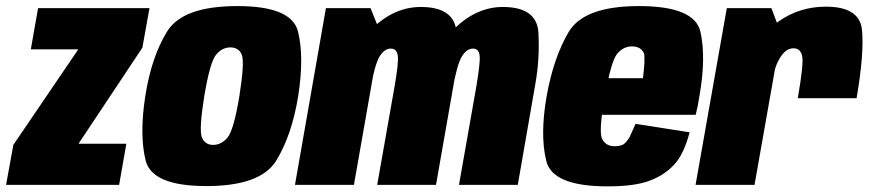

<svg xmlns="http://www.w3.org/2000/svg" viewBox="-52 -624 2939 648"><path d="M-31.5 0H350L374.5 -139H213.5L214 -140.5L428.5 -463L452.5 -596.5H76.5L52 -457.5H212.5L212 -457L-7 -135Z M644.5 4Q827.5 4 880.2 -81.8Q933 -167.5 954.5 -300.5Q975 -431.5 953.8 -517.5Q932.5 -603.5 749.5 -603.5Q565.5 -603.5 512.5 -518.5Q459.5 -433.5 438.5 -300.5Q418 -169 439.5 -82.5Q461 4 644.5 4ZM667.5 -135Q640 -135 629.5 -160Q619 -185 637.5 -300Q656.5 -414 677 -439Q697.5 -464 725.5 -464Q754 -464 764 -439.2Q774 -414.5 756 -300Q737 -185.5 716.2 -160.2Q695.5 -135 667.5 -135Z M943.5 0H1142.5L1232.5 -512.5L1198.5 -596.5H1048ZM1221 0H1419.5L1479 -339Q1494 -426 1488.8 -513.2Q1483.5 -600.5 1368 -600.5Q1278.5 -600.5 1203.2 -527Q1128 -453.5 1114 -373.5L1197.5 -322Q1213 -407 1229.2 -433.5Q1245.5 -460 1267 -460Q1287 -460 1290.5 -436.2Q1294 -412.5 1278.5 -325.5ZM1497 0H1695.5L1754.5 -339Q1770 -425 1765.2 -512.8Q1760.5 -600.5 1645 -600.5Q1556 -600.5 1480.2 -526.2Q1404.5 -452 1391 -373.5L1475.5 -322Q1490.5 -407 1506.8 -433.5Q1523 -460 1544.5 -460Q1564 -460 1566.8 -436.2Q1569.5 -412.5 1554.5 -325.5Z M1998.5 5 2022.5 -130.5Q1992.5 -130.5 1980.5 -155Q1967.5 -178 1989.5 -299.5Q2010 -415.5 2030.5 -442Q2052 -467.5 2080.5 -467.5Q2111 -467.5 2121.5 -444Q2126 -424.5 2118 -360H1983.5L1962 -236.5H2296Q2303.5 -265.5 2308.5 -299.5Q2331.5 -429 2312 -516.5Q2292.5 -603.5 2104.5 -603.5Q1919.5 -603.5 1867.5 -516.5Q1816.5 -430.5 1793 -300Q1770 -169 1791.5 -81.5Q1812 5 1998.5 5ZM2022.5 -130.5 1998.5 5Q2090 5 2140 -14Q2189 -32 2222.5 -67.5Q2255.5 -102 2275.5 -177.5L2093 -206Q2081.5 -179.5 2073 -161.5Q2062.5 -144 2052.5 -137Q2041 -130.5 2022.5 -130.5Z M2640.5 -292.5H2839Q2865 -444.5 2857.2 -523Q2849.5 -601.5 2735.5 -601.5Q2646.5 -601.5 2576.5 -552.2Q2506.5 -503 2488.5 -400.5L2560 -375.5Q2566 -407.5 2584 -434.2Q2602 -461 2626.5 -461Q2648.5 -461 2655 -436.8Q2661.5 -412.5 2640.5 -292.5ZM2295.5 0H2494.5L2584.5 -509L2551.5 -596.5H2401Z"/></svg>

Font: Anybody Condensed Black
Style: Italic
Weight: 900
Width: 3
Italic angle: -10°
Version: Version 1.113;gftools[0.9.25]